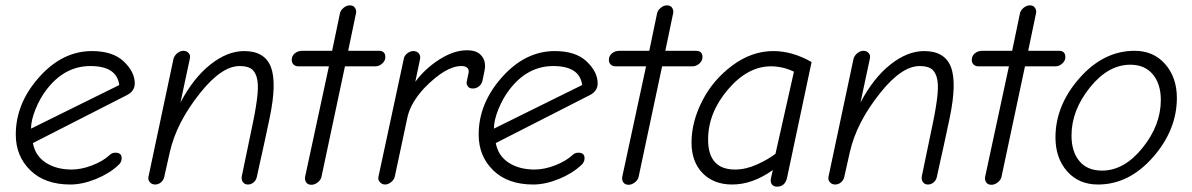

<svg xmlns="http://www.w3.org/2000/svg" viewBox="-20 -684 4458 718"><path d="M243 6Q148 6 93.5 -47Q39 -100 39 -181Q39 -297 126 -395Q213 -493 324 -493Q402 -493 443 -454Q484 -415 484 -372Q484 -343 454 -328L103 -149Q112 -101 151.5 -75.5Q191 -50 248 -50Q284 -50 324.5 -65.5Q365 -81 391 -105Q399 -113 412 -113Q435 -113 435 -92Q435 -77 422 -66Q389 -35 338.5 -14.5Q288 6 243 6ZM96 -203 426 -366Q417 -437 318 -437Q222 -437 155 -350Q130 -318 113 -276Q96 -234 96 -203Z M560 6Q548 6 540.5 -2.5Q533 -11 535 -22L629 -465Q633 -477 643.5 -485.5Q654 -494 666 -494Q678 -494 685.5 -485.5Q693 -477 690 -465L655 -301Q703 -392 766.5 -442.5Q830 -493 893 -493Q970 -493 993 -433.5Q1016 -374 988 -241Q977 -188 966.5 -140.5Q956 -93 950.5 -68.5Q945 -44 941 -25Q939 -12 929.5 -3Q920 6 907 6Q895 6 888.5 -3Q882 -12 884 -24Q904 -122 925 -221Q939 -288 943 -331Q947 -374 939.5 -397Q932 -420 917 -428.5Q902 -437 876 -437Q809 -437 729 -337Q640 -226 615 -115L595 -26Q593 -12 583 -3Q573 6 560 6Z M1145 7Q1131 7 1125 -2Q1119 -11 1121 -23L1210 -436H1095Q1085 -436 1078 -442.5Q1071 -449 1071 -460Q1071 -475 1082.5 -484.5Q1094 -494 1110 -494H1222L1251 -633Q1253 -645 1264.5 -654.5Q1276 -664 1288 -664Q1302 -664 1308 -654Q1314 -644 1311 -633L1282 -494H1397Q1421 -494 1421 -470Q1421 -457 1409.5 -446.5Q1398 -436 1384 -436H1270L1182 -22Q1179 -10 1167.5 -1.5Q1156 7 1145 7Z M1395 -22 1490 -464Q1492 -476 1503 -484.5Q1514 -493 1526 -493Q1539 -493 1546 -484.5Q1553 -476 1551 -464L1533 -378Q1569 -427 1623 -461.5Q1677 -496 1726 -496Q1761 -496 1777.5 -479Q1794 -462 1794 -437Q1794 -426 1784 -381Q1781 -369 1771 -361Q1761 -353 1748 -353Q1735 -353 1729.5 -361Q1724 -369 1725 -377Q1733 -413 1733 -415Q1733 -437 1705 -437Q1647 -437 1567 -355Q1516 -300 1504 -247L1456 -22Q1453 -11 1442 -2.5Q1431 6 1420 6Q1409 6 1401 -2.5Q1393 -11 1395 -22Z M1974 6Q1879 6 1824.5 -47Q1770 -100 1770 -181Q1770 -297 1857 -395Q1944 -493 2055 -493Q2133 -493 2174 -454Q2215 -415 2215 -372Q2215 -343 2185 -328L1834 -149Q1843 -101 1882.5 -75.5Q1922 -50 1979 -50Q2015 -50 2055.5 -65.5Q2096 -81 2122 -105Q2130 -113 2143 -113Q2166 -113 2166 -92Q2166 -77 2153 -66Q2120 -35 2069.5 -14.5Q2019 6 1974 6ZM1827 -203 2157 -366Q2148 -437 2049 -437Q1953 -437 1886 -350Q1861 -318 1844 -276Q1827 -234 1827 -203Z M2331 7Q2317 7 2311 -2Q2305 -11 2307 -23L2396 -436H2281Q2271 -436 2264 -442.5Q2257 -449 2257 -460Q2257 -475 2268.5 -484.5Q2280 -494 2296 -494H2408L2437 -633Q2439 -645 2450.5 -654.5Q2462 -664 2474 -664Q2488 -664 2494 -654Q2500 -644 2497 -633L2468 -494H2583Q2607 -494 2607 -470Q2607 -457 2595.5 -446.5Q2584 -436 2570 -436H2456L2368 -22Q2365 -10 2353.5 -1.5Q2342 7 2331 7Z M2718 6Q2649 6 2607.5 -36.5Q2566 -79 2566 -151Q2566 -228 2606 -306.5Q2646 -385 2718.5 -439Q2791 -493 2872 -493Q2943 -493 3015 -452L2923 -18Q2915 14 2886 14Q2873 14 2866.5 5.5Q2860 -3 2863 -17L2870 -48Q2794 6 2718 6ZM2729 -50Q2769 -50 2811 -69Q2853 -88 2880 -109L2949 -416Q2907 -436 2863 -436Q2776 -436 2702 -349Q2628 -262 2628 -162Q2628 -50 2729 -50Z M3103 6Q3091 6 3083.5 -2.5Q3076 -11 3078 -22L3172 -465Q3176 -477 3186.5 -485.5Q3197 -494 3209 -494Q3221 -494 3228.5 -485.5Q3236 -477 3233 -465L3198 -301Q3246 -392 3309.5 -442.5Q3373 -493 3436 -493Q3513 -493 3536 -433.5Q3559 -374 3531 -241Q3520 -188 3509.5 -140.5Q3499 -93 3493.5 -68.5Q3488 -44 3484 -25Q3482 -12 3472.5 -3Q3463 6 3450 6Q3438 6 3431.5 -3Q3425 -12 3427 -24Q3447 -122 3468 -221Q3482 -288 3486 -331Q3490 -374 3482.5 -397Q3475 -420 3460 -428.5Q3445 -437 3419 -437Q3352 -437 3272 -337Q3183 -226 3158 -115L3138 -26Q3136 -12 3126 -3Q3116 6 3103 6Z M3688 7Q3674 7 3668 -2Q3662 -11 3664 -23L3753 -436H3638Q3628 -436 3621 -442.5Q3614 -449 3614 -460Q3614 -475 3625.5 -484.5Q3637 -494 3653 -494H3765L3794 -633Q3796 -645 3807.5 -654.5Q3819 -664 3831 -664Q3845 -664 3851 -654Q3857 -644 3854 -633L3825 -494H3940Q3964 -494 3964 -470Q3964 -457 3952.5 -446.5Q3941 -436 3927 -436H3813L3725 -22Q3722 -10 3710.5 -1.5Q3699 7 3688 7Z M4086 6Q4014 6 3970.5 -43.5Q3927 -93 3927 -170Q3927 -290 4017 -392Q4107 -494 4223 -494Q4294 -494 4337.5 -444Q4381 -394 4381 -318Q4381 -198 4291.5 -96Q4202 6 4086 6ZM4101 -46Q4184 -46 4252.5 -131Q4321 -216 4321 -310Q4321 -370 4291 -406Q4261 -442 4207 -442Q4124 -442 4055.5 -356.5Q3987 -271 3987 -177Q3987 -117 4016.5 -81.5Q4046 -46 4101 -46Z"/></svg>

Font: Comic Neue
Style: Italic
Weight: 400
Italic angle: -12°
Designer: Craig Rozynski
Foundry: Craig Rozynski
Version: Version 2.003